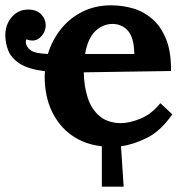

<svg xmlns="http://www.w3.org/2000/svg" viewBox="-30 -536 695 722"><path d="M353 166V14Q288 7 240 -27Q192 -61 165 -117.5Q138 -174 138 -249Q138 -258 139 -268Q76 -276 44 -297Q12 -318 1 -346Q-10 -374 -10 -404Q-10 -443 14 -471.5Q38 -500 76 -500Q108 -500 125 -482Q142 -464 142 -441Q142 -423 132 -408Q122 -393 109 -387Q100 -383 90 -383.5Q80 -384 69 -388Q67 -382 67 -378Q67 -363 82.5 -349Q98 -335 150 -333Q166 -385 199 -426.5Q232 -468 280 -492Q328 -516 388 -516Q430 -516 470 -504.5Q510 -493 542.5 -465Q575 -437 594.5 -389Q614 -341 613 -269L285 -264Q286 -211 300 -168Q314 -125 345 -99Q376 -73 426 -73Q456 -73 497.5 -89.5Q539 -106 573 -148L618 -106Q574 -43 522.5 -17.5Q471 8 425 14L435 166ZM393 -446Q357 -446 328.5 -419Q300 -392 290 -333H475Q474 -395 451 -420.5Q428 -446 393 -446Z"/></svg>

Font: Lora
Style: Bold
Weight: 700
Designer: Olga Karpushina, Alexei Vanyashin (Cyrillic)
Foundry: Cyreal
Version: Version 3.006; ttfautohint (v1.8.4.7-5d5b);gftools[0.9.30]